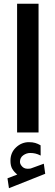

<svg xmlns="http://www.w3.org/2000/svg" viewBox="-20 -700 292 1014"><path d="M71.3 221.7Q54.7 208.5 44.9 192.1Q35.2 175.8 35.2 148.9Q35.2 106 64.7 78.4Q94.2 50.8 132.8 50.8Q151.9 50.8 166 54.9Q180.2 59.1 194.3 67.4L194.8 121.6Q179.7 113.8 166.5 110.8Q153.3 107.9 139.6 107.9Q120.1 107.9 102.8 120.1Q85.4 132.3 85.4 155.3Q85.9 168.9 99.1 181.6Q112.3 194.3 138.7 190.4Q139.2 190.4 143.1 189.5L211.4 164.6L218.8 217.8L27.3 293.9L19.5 241.7ZM183.6 -680.2V-0.5H70.3V-680.2Z"/></svg>

Font: Vazirmatn UI SemiBold
Style: Regular
Weight: 600
Designer: Saber Rastikerdar
Foundry: Saber Rastikerdar
Version: Version 33.003